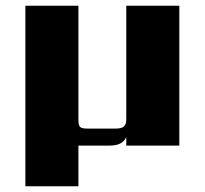

<svg xmlns="http://www.w3.org/2000/svg" viewBox="-20 -505 710 666"><path d="M418 -485H602V0H418V-30Q406 0 361 0H252V141H68V-485H252V-90Q252 -70 258 -64.5Q264 -59 283 -59H381Q401 -59 409.5 -66Q418 -73 418 -90Z"/></svg>

Font: Sarpanch ExtraBold
Style: Regular
Weight: 800
Designer: Manushi Parikh (Devanagari and Latin), Jyotish Sonowal (Devanagari)
Foundry: Indian Type Foundry
Version: Version 2.004;PS 1.0;hotconv 1.0.78;makeotf.lib2.5.61930; tt